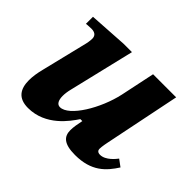

<svg xmlns="http://www.w3.org/2000/svg" viewBox="-112 -647 829 829"><g transform="rotate(45 302.5 -232.0)"><path d="M131 12C239 12 301 -78 325 -114H337C332 -90 328 -68 328 -50C328 -12 349 12 418 12C518 12 561 -36 595 -89L564 -112C557 -103 528 -65 494 -65C478 -65 474 -74 474 -82C474 -97 480 -125 480 -125L551 -473H410L377 -316C354 -210 281 -88 226 -88C208 -88 200 -106 200 -131C200 -144 202 -159 206 -175L278 -476H226L51 -465V-422C51 -422 66 -424 83 -424C110 -424 116 -409 116 -396C116 -381 112 -364 112 -364L60 -151C53 -124 49 -98 49 -76C49 -23 71 12 131 12Z"/></g></svg>

Font: STIX Two Text
Style: Bold Italic
Weight: 700
Italic angle: -12°
Designer: Ross Mills, John Hudson & Paul Hanslow, Tiro Typeworks Ltd; with prior portions MicroPress Inc. and Coen Hoffman, Elsevi
Foundry: Tiro Typeworks Ltd
Version: Version 2.13 b171